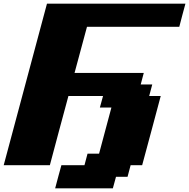

<svg xmlns="http://www.w3.org/2000/svg" viewBox="-20 -895 1024 1040"><path d="M278.8 125H591.3L608.4 62.5H670.9L687.5 0H750Q767.1 -62.5 800.5 -187.5Q834 -312.5 850.6 -375H788.1L804.7 -437.5H742.2L758.8 -500H383.8Q395 -541.5 417.5 -625Q439.9 -708.5 451.2 -750H951.2Q956.5 -770.5 967.5 -812.5Q978.5 -854.5 984.4 -875H234.4Q195.3 -729 117.2 -437.5Q39.1 -146 0 0H250Q266.6 -62.5 300 -187.5Q333.5 -312.5 350.6 -375H538.1L521 -312.5H583.5Q572.3 -271 550 -187.5Q527.8 -104 516.6 -62.5H454.1L437.5 0H312.5Q306.6 21 295.4 62.5Q284.2 104 278.8 125Z"/></svg>

Font: Faithful 32x
Style: BoldOblique
Weight: 400
Foundry: Faithful Resource Pack
Version: Version 1.0; January 27, 2023